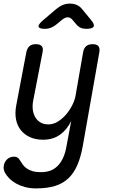

<svg xmlns="http://www.w3.org/2000/svg" viewBox="-30 -805 650 1065"><path d="M340 0 365 -134Q342 -86 303 -58Q264 -30 209 -30Q169 -30 138 -43.5Q107 -57 86.5 -82Q66 -107 59 -142Q52 -177 60 -220L116 -515Q121 -538 133.5 -549Q146 -560 169 -560Q192 -560 201.5 -549Q211 -538 206 -515L154 -246Q149 -220 152 -196.5Q155 -173 165.5 -155Q176 -137 194 -126Q212 -115 239 -115Q266 -115 291.5 -131Q317 -147 337 -170.5Q357 -194 371 -222Q385 -250 389 -274L431 -515Q435 -538 448 -549Q461 -560 484 -560Q507 -560 516 -549Q525 -538 521 -515L430 0Q419 64 399.5 109.5Q380 155 349.5 184Q319 213 275 226.5Q231 240 170 240Q136 240 108.5 232.5Q81 225 59.5 213Q38 201 22.5 185.5Q7 170 -2 154Q-7 145 -9 134.5Q-11 124 -9 115Q-8 105 -3 95.5Q2 86 9 79Q16 72 26 68Q36 64 48 64Q59 64 66.5 68.5Q74 73 79 82Q87 95 96 107.5Q105 120 118.5 129.5Q132 139 151 144.5Q170 150 198 150Q224 150 246.5 142.5Q269 135 287.5 117.5Q306 100 319.5 71.5Q333 43 340 0ZM220 -645Q187 -645 184 -657Q181 -669 208 -692L282 -755Q300 -770 318.5 -777.5Q337 -785 358 -785Q379 -785 396 -777.5Q413 -770 425 -755L476 -693Q496 -669 489 -657Q482 -645 448 -645Q431 -645 417.5 -651Q404 -657 394 -669L372 -695Q360 -709 345.5 -709Q331 -709 314 -695L281 -668Q267 -657 252 -651Q237 -645 220 -645Z"/></svg>

Font: Maple Mono NL
Style: Italic
Weight: 400
Italic angle: -10°
Monospace: yes
Designer: subframe7536
Version: Version 7.000